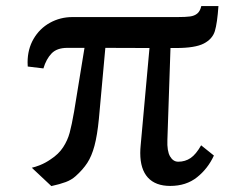

<svg xmlns="http://www.w3.org/2000/svg" viewBox="-20 -611 824 639"><path d="M226.6 -239.7 261.2 -451.7H204.1Q169.4 -451.7 151.6 -433.1Q133.8 -414.6 124.5 -383.3L72.3 -389.6Q71.8 -394.5 71.8 -403.3Q71.8 -447.3 91.8 -481.7Q111.8 -516.1 146.2 -535.2Q180.7 -554.2 221.2 -554.2H570.3Q598.1 -554.2 612.5 -556.2Q627 -558.1 636.5 -565.9Q646 -573.7 649.9 -590.8H707Q703.1 -534.2 695.1 -507.6Q687 -481 658.2 -466.1Q629.4 -451.2 565.9 -451.2H547.4L537.1 -145.5Q535.6 -108.4 545.9 -90.6Q556.2 -72.8 573.2 -72.8Q596.2 -72.8 614.3 -85Q632.3 -97.2 649.4 -127.4L691.9 -93.3Q671.9 -49.8 635.7 -21Q599.6 7.8 546.4 7.8Q497.6 7.8 472.2 -20Q446.8 -47.9 446.8 -101.6Q446.8 -114.3 448.2 -127.9L477.5 -451.2L330.6 -451.7L309.1 -215.3Q303.7 -160.2 294.4 -125.7Q285.2 -91.3 270.5 -68.8Q255.9 -46.4 231.9 -24.9Q217.8 -12.2 198.7 -5.1Q179.7 2 150.9 8.3L85.9 -52.7Q97.2 -55.2 114.3 -62Q131.3 -68.8 148.4 -80.6Q175.3 -98.1 190.2 -121.1Q205.1 -144 211.9 -169.4Q218.8 -194.8 226.6 -239.7Z"/></svg>

Font: Merriweather
Style: Regular
Weight: 400
Designer: Eben Sorkin
Foundry: Eben Sorkin
Version: Version 1.584; ttfautohint (v1.6)